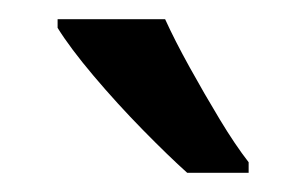

<svg xmlns="http://www.w3.org/2000/svg" viewBox="-20 -786 319 200"><path d="M152 -766Q162 -744 177.5 -716Q193 -688 209 -661.5Q225 -635 239 -617V-606H175Q156 -623 129 -650.5Q102 -678 77.5 -707Q53 -736 40 -757V-766Z"/></svg>

Font: Noto Sans Kannada ExtraCondensed Medium
Style: Regular
Weight: 500
Width: 2
Designer: Jelle Bosma - Monotype Design Team
Foundry: Monotype Imaging Inc.
Version: Version 2.005; ttfautohint (v1.8.4.7-5d5b)